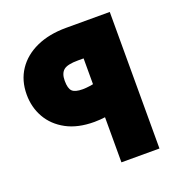

<svg xmlns="http://www.w3.org/2000/svg" viewBox="-121 -766 829 872"><g transform="rotate(-20 293.5 -330.0)"><path d="M319.2 0V-608L441 -502.4H291.7Q240.7 -502.4 222.3 -487Q203.8 -471.6 203.8 -436Q203.8 -398.8 217.6 -385.4Q231.5 -372 267.2 -372Q283.6 -372 301.9 -374.7Q320.3 -377.4 341.1 -382.3L383.9 -228.7Q357.6 -222.8 325.3 -218.6Q292.9 -214.4 267.2 -214.4Q187.4 -214.4 132.4 -244.1Q77.3 -273.8 48.6 -324.1Q20 -374.4 20 -436Q20 -503.8 53.6 -554.2Q87.2 -604.6 148.3 -632.3Q209.5 -660 291.7 -660H503V0Z"/></g></svg>

Font: TitilliumWeb ExtraLight
Style: Regular
Weight: 400
Designer: Mohamed Gaber, Accademia di Belle Arti di Urbino and others
Foundry: Kief Type Foundry, Accademia di Belle Arti di Urbino and others
Version: Version 3.000; ttfautohint (v1.8.2)